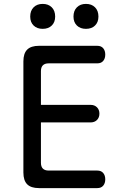

<svg xmlns="http://www.w3.org/2000/svg" viewBox="-20 -965 640 985"><path d="M190 -427H445Q465 -427 477.5 -414.5Q490 -402 490 -382Q490 -362 477.5 -349.5Q465 -337 445 -337H190V-130Q190 -110 200 -100Q210 -90 230 -90H479Q499 -90 509.5 -77.5Q520 -65 520 -45Q520 -25 509.5 -12.5Q499 0 479 0H180Q139 0 119.5 -19.5Q100 -39 100 -80V-650Q100 -691 119.5 -710.5Q139 -730 180 -730H479Q499 -730 509.5 -717.5Q520 -705 520 -685Q520 -665 509.5 -652.5Q499 -640 479 -640H230Q210 -640 200 -630Q190 -620 190 -600ZM421 -817Q392 -817 374.5 -834Q357 -851 357 -880Q357 -910 374.5 -927.5Q392 -945 421 -945Q450 -945 467.5 -927.5Q485 -910 485 -880Q485 -851 467.5 -834Q450 -817 421 -817ZM199 -817Q170 -817 152.5 -834Q135 -851 135 -880Q135 -910 152.5 -927.5Q170 -945 199 -945Q228 -945 245.5 -927.5Q263 -910 263 -880Q263 -851 245.5 -834Q228 -817 199 -817Z"/></svg>

Font: Maple Mono NF
Style: Regular
Weight: 400
Monospace: yes
Designer: subframe7536
Version: Version 7.000